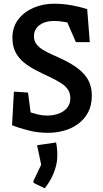

<svg xmlns="http://www.w3.org/2000/svg" viewBox="-20 -712 556 1035"><path d="M238 4Q185 4 135 -8.5Q85 -21 45 -37L55 -218L131 -213L145 -106Q160 -101 184 -95Q208 -89 234 -89Q267 -89 295 -99Q323 -109 341 -129.5Q359 -150 359 -182Q359 -209 347 -228Q335 -247 310.5 -263Q286 -279 246 -298Q207 -316 171.5 -334.5Q136 -353 108 -376Q80 -399 63.5 -431Q47 -463 47 -509Q47 -565 77.5 -606Q108 -647 159.5 -669.5Q211 -692 271 -692Q320 -692 366 -683.5Q412 -675 450 -663L464 -485H389L343 -591Q328 -594 309 -596.5Q290 -599 272 -599Q238 -599 213.5 -588.5Q189 -578 176 -559.5Q163 -541 163 -516Q163 -492 176 -474.5Q189 -457 211.5 -443.5Q234 -430 259.5 -418.5Q285 -407 309 -396Q369 -368 405 -339Q441 -310 458 -275.5Q475 -241 475 -197Q475 -144 455 -106.5Q435 -69 401 -44Q367 -19 324.5 -7.5Q282 4 238 4ZM161 274 160 264 202 176 180 71 282 56Q284 62 286.5 81.5Q289 101 289 125Q289 159 279 193Q269 227 253 255.5Q237 284 221 303Z"/></svg>

Font: Kreon Light Medium
Style: Regular
Weight: 500
Version: Version 2.002